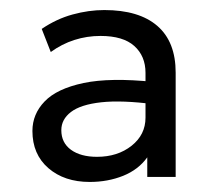

<svg xmlns="http://www.w3.org/2000/svg" viewBox="-20 -713 430 382"><path d="M158.5 -351Q108 -351 76.2 -378.5Q44.5 -406 44.5 -452.5Q44.5 -486 68.8 -511.2Q93 -536.5 146 -547.8Q199 -559 286 -550L287.5 -505.5Q222.5 -514 181.5 -509.5Q140.5 -505 121.2 -490.2Q102 -475.5 102 -454Q102 -429 121.2 -415Q140.5 -401 173 -401Q214 -401 241.8 -423Q269.5 -445 269.5 -479V-568Q269.5 -601.5 247.2 -621.5Q225 -641.5 180 -641.5Q153 -641.5 128 -633.5Q103 -625.5 81 -609.5L63 -655.5Q92.5 -675.5 124.5 -684.2Q156.5 -693 187.5 -693Q256.5 -693 293 -661.5Q329.5 -630 329.5 -568.5V-361H273V-400Q255.5 -375.5 225 -363.2Q194.5 -351 158.5 -351Z"/></svg>

Font: Geologica Cursive ExtraLight
Style: Regular
Weight: 250
Designer: Sindre Bremnes, Frode Helland
Foundry: Monokrom Skriftforlag AS
Version: Version 1.010;gftools[0.9.28]